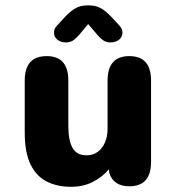

<svg xmlns="http://www.w3.org/2000/svg" viewBox="-20 -692 659 722"><path d="M155.5 -481Q237 -481 237 -389V-218.5Q237 -163.5 252.8 -135.8Q268.5 -108 305 -108Q330 -108 347.5 -121Q365 -134 374.8 -156.5Q384.5 -179 384.5 -207V-389Q384.5 -481 466.5 -481Q548 -481 548 -389V-83Q548 8.5 466.5 8.5Q407 8.5 391 -41.5L389.5 -55.5Q365 -26 328.8 -7.8Q292.5 10.5 247 10.5Q196 10.5 156.8 -8.8Q117.5 -28 95.2 -73Q73 -118 73 -194.5V-389Q73 -481 155.5 -481ZM428.5 -596.5Q440.5 -583.5 440.5 -570Q440.5 -553.5 428 -543Q415.5 -532.5 395.5 -532.5Q378.5 -532.5 366.5 -541.5Q354.5 -550.5 344 -563.5L311.5 -601.5L279.5 -563Q268.5 -550 256.8 -541.2Q245 -532.5 228 -532.5Q208 -532.5 195.5 -543Q183 -553.5 183 -570Q183 -584.5 195 -596.5L214.5 -617.5Q238 -644.5 259 -658.2Q280 -672 311.5 -672Q343.5 -672 364.2 -658.2Q385 -644.5 409 -617.5Z"/></svg>

Font: Sono Monospace
Style: Bold
Weight: 700
Designer: Tyler Finck
Foundry: Tyler Finck
Version: Version 2.112